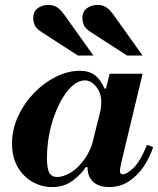

<svg xmlns="http://www.w3.org/2000/svg" viewBox="-20 -750 643 781"><path d="M192 11Q150 11 112.5 -10Q75 -31 52 -70.5Q29 -110 29 -166Q29 -224 53.5 -277Q78 -330 118 -371.5Q158 -413 207 -437.5Q256 -462 305 -462Q342 -462 365.5 -444.5Q389 -427 405 -390H412L389 -299Q390 -309 391 -317.5Q392 -326 392 -333Q392 -372 371 -397.5Q350 -423 326 -423Q301 -423 278.5 -404.5Q256 -386 236.5 -354.5Q217 -323 202 -282.5Q187 -242 179 -197Q171 -152 171 -107Q171 -63 181 -46.5Q191 -30 213 -30Q236 -30 266 -47Q296 -64 324 -103Q352 -142 368 -208L336 -70H329Q311 -42 276 -15.5Q241 11 192 11ZM423 11Q397 11 377.5 2Q358 -7 347 -25Q336 -43 336 -70Q336 -82 339 -97.5Q342 -113 352 -153L426 -450H560L473 -87Q470 -74 469 -65.5Q468 -57 468 -54Q468 -41 480 -41Q495 -41 522.5 -66.5Q550 -92 578 -161L603 -152Q590 -111 565 -73.5Q540 -36 504.5 -12.5Q469 11 423 11ZM497 -524 350 -619Q326 -634 320.5 -649.5Q315 -665 315 -674Q315 -703 333.5 -716.5Q352 -730 377 -730Q396 -730 411 -721Q426 -712 443 -688L560 -524ZM297 -524 150 -619Q126 -634 120.5 -649.5Q115 -665 115 -674Q115 -703 133.5 -716.5Q152 -730 177 -730Q196 -730 211 -721Q226 -712 243 -688L360 -524Z"/></svg>

Font: Libre Bodoni
Style: Italic
Weight: 400
Italic angle: -13°
Designer: Pablo Impallari, Rodrigo Fuenzalida
Foundry: Impallari Type
Version: Version 2.005;gftools[0.9.23]